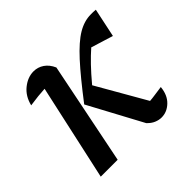

<svg xmlns="http://www.w3.org/2000/svg" viewBox="-128 -628 771 771"><g transform="rotate(-45 257.5 -242.5)"><path d="M42 0 132 -409Q113 -408 93.5 -406Q74 -404 47 -400Q57 -442 87 -466Q117 -490 150 -490Q174 -490 194 -476.5Q214 -463 226 -436L138 0ZM200 -252Q268 -341 315.5 -393Q363 -445 400 -467Q437 -489 474 -489Q481 -489 488 -489Q495 -489 502 -488L476 -365L382 -394Q358 -373 333 -347Q308 -321 277 -284L397 -75Q411 -76 427.5 -78.5Q444 -81 467 -84Q463 -42 438.5 -18.5Q414 5 383 5Q368 5 352.5 -1.5Q337 -8 323 -23Z"/></g></svg>

Font: Piazzolla Medium
Style: Italic
Weight: 500
Italic angle: -11.3°
Designer: Juan Pablo del Peral
Foundry: Huerta Tipografica
Version: Version 1.330